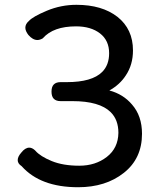

<svg xmlns="http://www.w3.org/2000/svg" viewBox="-20 -743 658 810"><path d="M309.6 46.9Q150.4 46.9 71.3 -42Q54.7 -52.7 54.7 -67.4Q54.7 -82 69.3 -98.6Q85.9 -120.1 103.5 -120.1Q115.2 -120.1 127 -109.4Q127.9 -109.4 128.9 -107.4Q150.4 -83 198.2 -63.5Q246.1 -43.9 314.5 -43.9Q382.8 -43.9 430.7 -81.1Q478.5 -118.2 479.5 -182.6Q479.5 -237.3 447.3 -269.5Q400.4 -316.4 285.2 -316.4H235.4Q216.8 -316.4 207 -326.2Q197.3 -335.9 197.3 -356.4Q197.3 -377 207 -386.7Q216.8 -396.5 235.4 -396.5H261.7Q368.2 -396.5 411.1 -439.5Q440.4 -468.8 440.4 -518.6Q440.4 -572.3 401.9 -602.1Q363.3 -631.8 300.8 -631.8Q205.1 -631.8 161.1 -582Q160.2 -581.1 160.2 -581.1Q148.4 -574.2 137.7 -574.2Q118.2 -574.2 99.6 -595.7Q86.9 -612.3 86.9 -626Q86.9 -641.6 101.6 -654.3Q118.2 -672.9 177.7 -697.8Q237.3 -722.7 302.7 -722.7Q410.2 -722.7 475.6 -671.9Q541 -620.1 541 -530.3Q541 -469.7 510.7 -424.8Q485.4 -385.7 441.4 -361.3Q500 -345.7 537.1 -301.8Q579.1 -253.9 579.1 -178.7Q579.1 -74.2 502.4 -13.7Q425.8 46.9 309.6 46.9Z"/></svg>

Font: TaiwanPearl
Style: Regular
Weight: 400
Version: Version 2.102